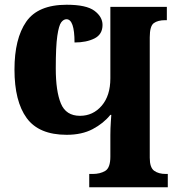

<svg xmlns="http://www.w3.org/2000/svg" viewBox="-20 -789 755 809"><path d="M356 0H687V-56H679Q648 -56 629.5 -69.5Q611 -83 611 -124V-632Q611 -679 628 -691.5Q645 -704 677 -704H683V-760H445V-459Q445 -386 408.5 -343.5Q372 -301 317 -301Q258 -301 236.5 -353Q215 -405 215 -501Q215 -594 221.5 -638Q228 -682 238 -695Q248 -708 260 -708Q294 -708 294 -610Q344 -610 378 -627Q412 -644 412 -684Q412 -718 378 -743.5Q344 -769 261 -769Q140 -769 90.5 -697.5Q41 -626 41 -496Q41 -362 92.5 -291.5Q144 -221 261 -221Q325 -221 370.5 -245Q416 -269 445 -305H449Q449 -305 447 -276Q445 -247 445 -220V-129Q445 -82 423.5 -69Q402 -56 370 -56H356Z"/></svg>

Font: Noto Serif SemiCondensed Extra
Style: Regular
Weight: 800
Width: 4
Designer: Monotype Design Team
Foundry: Monotype Imaging Inc.
Version: Version 1.002